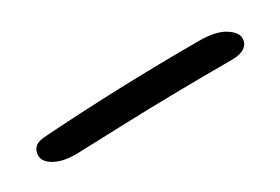

<svg xmlns="http://www.w3.org/2000/svg" viewBox="-4 -80 707 485"><g transform="rotate(-30 350.0 162.5)"><path d="M136.2 209Q97.7 209 74.7 195.8Q51.8 182.6 51.8 165Q51.8 135.7 85 131.8Q309.1 116.2 547.9 116.2Q597.2 116.2 622.1 132.1Q647 147.9 647 165Q647 181.2 634 190.2Q621.1 199.2 597.2 199.2Q422.9 199.2 281.5 204.1Q140.1 209 136.2 209Z"/></g></svg>

Font: Shantell Sans Irregular Bouncy
Style: Regular
Weight: 400
Designer: Stephen Nixon, Anya Danilova, Shantell Martin
Foundry: Arrow Type
Version: Version 1.006;[9816181b4]